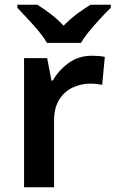

<svg xmlns="http://www.w3.org/2000/svg" viewBox="-20 -786 485 806"><path d="M365 -552Q378 -552 393.5 -551Q409 -550 420 -547L409 -430Q399 -432 385 -433.5Q371 -435 360 -435Q320 -435 285 -418.5Q250 -402 228.5 -367.5Q207 -333 207 -281V0H81V-542H178L196 -448H202Q226 -491 268 -521.5Q310 -552 365 -552ZM177 -606Q164 -629 141.5 -656Q119 -683 95 -708.5Q71 -734 53 -753V-766H137Q164 -749 193 -727Q222 -705 247 -678Q273 -705 303 -727.5Q333 -750 360 -766H445V-753Q426 -735 402 -709Q378 -683 355.5 -656Q333 -629 320 -606Z"/></svg>

Font: Noto Sans Malayalam SemiBold
Style: Regular
Weight: 600
Designer: Jelle Bosma - Monotype Design Team
Foundry: Monotype Imaging Inc.
Version: Version 2.104; ttfautohint (v1.8.4.7-5d5b)